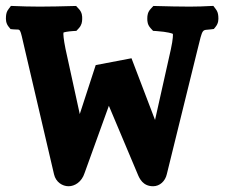

<svg xmlns="http://www.w3.org/2000/svg" viewBox="-20 -636 780 667"><path d="M312.5 -409.9 257.1 -239.7 207.6 -466.1C200.7 -499.9 199.4 -518.7 200.5 -522.9C202.5 -523.9 213.8 -526.8 233.7 -528.1L245.4 -528.8L253.9 -538C263.9 -548.9 265.2 -559.7 265.5 -569.2C265.9 -580 265.3 -592.7 253.9 -605L244.4 -615.3L231.4 -615C194.5 -614 153.7 -613 118.1 -613C80.6 -613 57.1 -614 31.1 -615L18 -615.5L10.1 -605C2.7 -595.9 1.4 -587 0.8 -579.1C0 -568.2 0.2 -555.3 10.1 -543L16.7 -534.9L27.6 -533.9C53.7 -531.4 47.4 -545.2 65.7 -466.9L167.7 -30.4C173.9 -3.2 197 11 218.1 11C239.3 11 263.8 -3.5 273.8 -34.8L358.2 -268.5L458.3 -31C464.5 -15.7 476.6 11 511.9 11C535 11 554.2 -6.6 559.6 -31.3L665.5 -461.1C685.4 -541.7 680.5 -529.9 712.6 -534L722.9 -535.3L729.1 -543C739.1 -555.3 739.3 -568.2 738.4 -579.1C737.8 -587 736.5 -595.9 729.1 -605L721.2 -615.5L708.1 -615C682.4 -614 674.7 -613 639.1 -613C601.6 -613 562.8 -614 525.8 -615L512.9 -615.3L503.3 -605C492.9 -593.6 491.8 -582.2 491.7 -572.3C491.5 -561.9 492.4 -549.9 503.3 -538L511.8 -528.8L523.4 -528.1C563.5 -525.3 579.3 -519.4 580.5 -518.3C581 -517.2 581.6 -501.3 573.7 -465.4L518.6 -219.2L436.8 -433.6Z"/></svg>

Font: Linux Libertine Mono O 
Style: Mono Bold
Weight: 400
Designer: Philipp H. Poll
Foundry: Philipp H. Poll
Version: Version 5.1.7